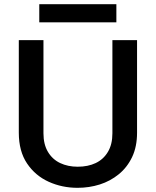

<svg xmlns="http://www.w3.org/2000/svg" viewBox="-20 -892 747 919"><path d="M168 -872H537V-785H168ZM70 -700H188V-254Q188 -201 209.5 -165Q231 -129 268 -111.5Q305 -94 352 -94Q401 -94 438 -111.5Q475 -129 496.5 -165Q518 -201 518 -254V-700H636V-257Q636 -190 612.5 -140.5Q589 -91 548.5 -58Q508 -25 457.5 -9Q407 7 351 7Q277 7 213 -22Q149 -51 109.5 -109.5Q70 -168 70 -257Z"/></svg>

Font: Albert Sans SemiBold
Style: Regular
Weight: 600
Designer: Andreas Rasmussen
Foundry: a.Foundry
Version: Version 1.025